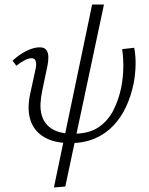

<svg xmlns="http://www.w3.org/2000/svg" viewBox="-20 -626 653 844"><path d="M288 3Q219 3 174.5 -23Q130 -49 114 -97.5Q98 -146 113 -215L136 -321Q139 -332 139 -343Q139 -354 135 -362Q131 -370 118 -370Q106 -370 89 -361.5Q72 -353 52 -337L35 -359Q65 -387 97 -402.5Q129 -418 154 -418Q175 -418 183.5 -406.5Q192 -395 192.5 -377Q193 -359 189 -339L165 -224Q159 -195 158 -168Q157 -141 164 -117.5Q171 -94 188 -76Q205 -58 232.5 -48Q260 -38 301 -38Q371 -38 413 -66.5Q455 -95 478.5 -141.5Q502 -188 513 -242Q521 -282 522 -326Q523 -370 517 -410L570 -416Q577 -379 576 -338.5Q575 -298 567 -257Q556 -204 534.5 -157.5Q513 -111 479.5 -75Q446 -39 398.5 -18Q351 3 288 3ZM217 198 385 -606H437L267 194Z"/></svg>

Font: Ysabeau Infant Light
Style: Italic
Weight: 300
Italic angle: -12°
Designer: Christian Thalmann (Catharsis Fonts)
Version: Version 2.001;gftools[0.9.30]; featfreeze: ss01,ss02,lnum